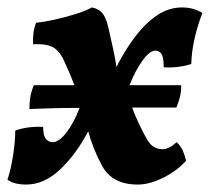

<svg xmlns="http://www.w3.org/2000/svg" viewBox="-44 -487 564 516"><path d="M26 9Q-6 9 -24 -4Q-15 -30 -9 -68.5Q-3 -107 -3 -136Q30 -148 72 -146Q72 -122 79.5 -113.5Q87 -105 98 -105Q114 -105 133.5 -129.5Q153 -154 170 -197Q123 -197 93 -196Q63 -195 35 -194Q35 -231 47 -258H156Q144 -290 131 -317Q119 -347 101 -358.5Q83 -370 45 -368Q44 -384 46 -398.5Q48 -413 53 -426Q75 -428 104 -434.5Q133 -441 160 -449.5Q187 -458 203 -467Q219 -464 229.5 -453.5Q240 -443 247 -414Q254 -383 260 -355.5Q266 -328 269 -307Q291 -351 318.5 -387.5Q346 -424 377.5 -445.5Q409 -467 445 -467Q477 -467 500 -452Q488 -422 479.5 -386Q471 -350 470 -315Q436 -304 396 -306Q396 -333 390 -342Q384 -351 374 -351Q358 -351 338.5 -323.5Q319 -296 304 -258H443Q443 -240 439.5 -226Q436 -212 430 -198Q396 -198 366.5 -198Q337 -198 311 -198Q327 -156 348 -118Q358 -99 369 -92.5Q380 -86 393 -86Q410 -86 431 -105Q442 -94 447.5 -81.5Q453 -69 456 -55Q432 -28 395 -9.5Q358 9 326 9Q257 9 230 -42Q218 -64 208.5 -88Q199 -112 193 -134Q161 -73 118 -32Q75 9 26 9Z"/></svg>

Font: Vollkorn
Style: Bold Italic
Weight: 700
Italic angle: -11°
Designer: Friedrich Althausen
Foundry: Friedrich Althausen
Version: Version 5.000; ttfautohint (v1.8.3)